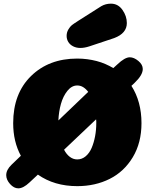

<svg xmlns="http://www.w3.org/2000/svg" viewBox="-20 -1011 845 1049"><path d="M299 -353 462 -509Q450 -525 435 -534.5Q420 -544 402 -544Q372 -544 348.5 -515Q325 -486 313 -443.5Q301 -401 299 -353ZM402 -140Q428 -140 448.5 -157.5Q469 -175 481 -203.5Q493 -232 499.5 -266.5Q506 -301 506 -338Q506 -343 506 -348.5Q506 -354 505 -359L330 -193Q343 -168 361.5 -154Q380 -140 402 -140ZM621 -659Q662 -698 689 -698Q712 -698 736 -678Q760 -658 760 -634Q760 -601 716 -559L698 -542Q753 -456 753 -338Q753 -231 705.5 -152Q658 -73 579 -33.5Q500 6 402 6Q277 6 187 -57L141 -14Q107 18 80 18Q56 18 35 -5.5Q14 -29 14 -54Q14 -83 43 -111L94 -160Q52 -237 52 -338Q52 -500 149.5 -595.5Q247 -691 402 -691Q430 -691 456.5 -687.5Q483 -684 508 -677.5Q533 -671 556 -661Q579 -651 599 -639ZM533 -977Q557 -991 586 -991Q625 -991 649 -957Q673 -923 673 -885Q673 -829 604 -803L469 -758Q442 -749 419 -749Q397 -749 379.5 -758Q362 -767 353 -782Q344 -797 344 -815Q344 -834 353.5 -850Q363 -866 372.5 -873.5Q382 -881 401 -893Q405 -896 407 -897Z"/></svg>

Font: Coiny
Style: Regular
Weight: 400
Version: Version 001.001